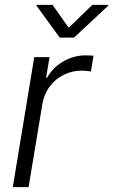

<svg xmlns="http://www.w3.org/2000/svg" viewBox="-20 -771 467 791"><path d="M32.7 0 121.1 -535.6H184.1L169.9 -450.7H173.8Q196.8 -492.2 240 -517.6Q283.2 -543 334 -543Q342.3 -543 350.8 -542.5Q359.4 -542 365.2 -541.5L354.5 -476.6Q350.1 -477.1 339.6 -478.5Q329.1 -480 316.4 -480Q276.9 -480 242.2 -462.6Q207.5 -445.3 184.3 -414.1Q161.1 -382.8 154.3 -340.8L97.7 0ZM196.3 -751 263.2 -656.7 360.4 -751H427.2L426.3 -748L285.2 -616.2H226.1L129.9 -748L130.4 -751Z"/></svg>

Font: Inter 20pt Light
Style: Italic
Weight: 300
Italic angle: -9.3988°
Version: Version 4.001;git-66647c0bb